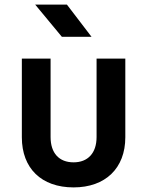

<svg xmlns="http://www.w3.org/2000/svg" viewBox="-20 -805 640 835"><path d="M249 -645H378L271 -785H133ZM300 10C438 10 525 -73 525 -208V-550H400V-209C400 -139 362 -99 300 -99C237 -99 200 -139 200 -209V-550H75V-208C75 -73 160 10 300 10Z"/></svg>

Font: JetBrains Mono
Style: Bold
Weight: 558
Monospace: yes
Designer: Philipp Nurullin, Konstantin Bulenkov
Foundry: JetBrains
Version: Version 2.305